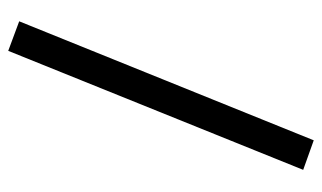

<svg xmlns="http://www.w3.org/2000/svg" viewBox="-174 -574 764 455"><g transform="rotate(-90 207.5 -347.0)"><path d="M102 15 32 -10 314 -709 384 -683Z"/></g></svg>

Font: Cairo
Style: Regular
Weight: 400
Designer: Mohamed Gaber, Accademia di Belle Arti di Urbino
Foundry: Kief Type Foundry, Accademia di Belle Arti di Urbino
Version: Version 3.120